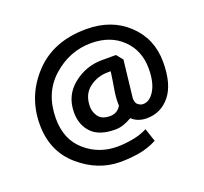

<svg xmlns="http://www.w3.org/2000/svg" viewBox="-121 -740 1046 984"><g transform="rotate(-20 402.0 -248.0)"><path d="M541 -421 569 -386Q552 -237 549 -210Q546 -183 546 -182Q546 -157 559.5 -147Q573 -137 586 -137Q623 -137 649 -180.5Q675 -224 675 -299Q675 -397 610.5 -459.5Q546 -522 441 -522Q324 -522 232 -440.5Q140 -359 140 -219Q140 -106 213.5 -41.5Q287 23 388 23Q427 23 471.5 15Q516 7 553 -12L577 60Q529 85 478 93.5Q427 102 377 102Q254 102 153 14.5Q52 -73 52 -219Q52 -373 157 -485.5Q262 -598 443 -598Q580 -598 668 -515Q756 -432 756 -305Q756 -184 706.5 -123Q657 -62 579 -62Q556 -62 535 -69.5Q514 -77 499 -92Q481 -81 457 -72Q433 -63 408 -63Q321 -63 279.5 -106Q238 -149 238 -217Q238 -310 307.5 -365.5Q377 -421 465 -421ZM407 -137Q428 -137 444 -147.5Q460 -158 467 -174Q466 -177 466 -180.5Q466 -184 466 -187Q466 -222 473 -261.5Q480 -301 487 -352H471Q414 -352 369.5 -318Q325 -284 325 -217Q325 -188 343.5 -162.5Q362 -137 407 -137Z"/></g></svg>

Font: Palanquin Medium
Style: Regular
Weight: 500
Designer: Pria Ravichandran
Version: Version 1.0.4